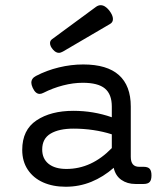

<svg xmlns="http://www.w3.org/2000/svg" viewBox="-20 -711 640 742"><path d="M485.4 -299.3V-105Q485.4 -66.4 517.6 -66.4H534.7Q551.3 -66.4 558.3 -58.8Q565.4 -51.3 565.4 -33.2Q565.4 -15.1 558.3 -7.6Q551.3 0 534.7 0H503.4Q471.7 0 449 -15.9Q426.3 -31.7 419.4 -62.5Q379.4 -27.3 332.8 -8.3Q286.1 10.7 233.9 10.7Q184.6 10.7 146.7 -6.1Q108.9 -22.9 87.4 -55.2Q65.9 -87.4 65.9 -131.8Q65.9 -209 121.1 -245.8Q176.3 -282.7 263.7 -282.7Q341.3 -282.7 412.1 -257.8V-299.3Q412.1 -346.7 385.5 -368.9Q358.9 -391.1 299.8 -391.1Q263.2 -391.1 223.6 -380.9Q184.1 -370.6 148.4 -352.5Q140.1 -348.1 133.3 -348.1Q117.2 -348.1 106.4 -371.6Q101.1 -383.3 101.1 -391.1Q101.1 -408.2 119.1 -417.5Q160.2 -439 207.3 -450.4Q254.4 -461.9 301.8 -461.9Q393.6 -461.9 439.5 -420.9Q485.4 -379.9 485.4 -299.3ZM143.1 -133.3Q143.1 -97.7 167.7 -77.9Q192.4 -58.1 236.8 -58.1Q334 -58.1 412.1 -138.7V-191.9Q378.9 -202.6 340.8 -208.3Q302.7 -213.9 264.2 -213.9Q208 -213.9 175.5 -194.6Q143.1 -175.3 143.1 -133.3ZM369.1 -690.9Q385.7 -690.9 401.9 -670.9Q416.5 -651.9 416.5 -637.7Q416.5 -625 405.8 -618.7L223.1 -511.7Q214.4 -506.8 207.5 -506.8Q195.8 -506.8 185.1 -519Q173.3 -532.2 173.3 -544.4Q173.3 -553.7 181.2 -559.6L351.1 -684.6Q359.9 -690.9 369.1 -690.9Z"/></svg>

Font: Courier Prime
Style: Regular
Weight: 400
Designer: Alan Dague-Greene, Quote-Unquote Apps
Foundry: Quote-Unquote Apps
Version: Version 3.018